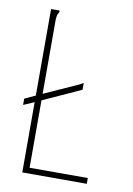

<svg xmlns="http://www.w3.org/2000/svg" viewBox="-75 -672 499 721"><g transform="rotate(10 175.0 -311.5)"><path d="M61 0V-268L20 -250V-274L61 -293V-623H91Q94 -623 94 -621Q94 -616 90 -610.5Q86 -605 85 -589V-304L216 -363Q221 -366 225 -368Q229 -370 230 -371V-345L85 -279V-22H307V0Z"/></g></svg>

Font: Inconsolata ExtraCondensed ExtraLight
Style: Regular
Weight: 200
Width: 2
Monospace: yes
Designer: Raph Levien, Cyreal, Brenton Simpson
Foundry: Raph Levien, Cyreal, Google
Version: Version 3.001; ttfautohint (v1.8.2.53-6de2)